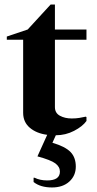

<svg xmlns="http://www.w3.org/2000/svg" viewBox="-20 -586 426 846"><path d="M209 240Q158 240 128 216V197H132Q156 209 188 209Q244 209 244 170Q244 149 224 134Q204 119 145 103L188 8Q141 2 111.5 -23Q82 -48 82 -89V-411H10V-425L102 -456L203 -566H222V-456H361V-411H222V-114Q222 -88 244 -76Q266 -64 296 -64Q315 -64 329.5 -66.5Q344 -69 358 -72L361 -70V-53Q344 -29 306.5 -9.5Q269 10 226 10L211 43Q268 60 291 84Q314 108 314 148Q314 188 285.5 214Q257 240 209 240Z"/></svg>

Font: Spectral
Style: Bold
Weight: 700
Designer: Jean-Baptiste Levee
Foundry: Production Type
Version: Version 2.001